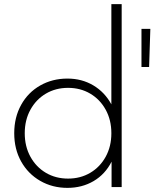

<svg xmlns="http://www.w3.org/2000/svg" viewBox="-20 -907 749 931"><path d="M570 -887V0H521V-123Q490 -62 434 -29Q378 4 307 4Q234 4 175 -30Q116 -64 82.5 -124Q49 -184 49 -261Q49 -338 82.5 -398.5Q116 -459 175 -492.5Q234 -526 307 -526Q377 -526 432.5 -493Q488 -460 520 -401V-887ZM310 -41Q370 -41 417.5 -69Q465 -97 492.5 -147Q520 -197 520 -261Q520 -325 492.5 -375Q465 -425 417.5 -453Q370 -481 310 -481Q250 -481 202.5 -453Q155 -425 127.5 -375Q100 -325 100 -261Q100 -197 127.5 -147Q155 -97 202.5 -69Q250 -41 310 -41ZM666 -767H709L703 -582H666Z"/></svg>

Font: Hilab Light
Style: Regular
Weight: 300
Designer: Cristianderson Lima
Foundry: Cristianderson
Version: Version 1.0